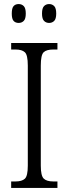

<svg xmlns="http://www.w3.org/2000/svg" viewBox="-20 -926 338 946"><path d="M35 0V-32H57Q88 -32 102.5 -45.5Q117 -59 117 -110V-603Q117 -655 102.5 -668.5Q88 -682 57 -682H35V-714H263V-682H242Q209 -682 195 -668.5Q181 -655 181 -603V-110Q181 -60 195.5 -46Q210 -32 242 -32H263V0ZM222 -813Q207 -813 197 -823Q187 -833 187 -859Q187 -886 197 -896Q207 -906 222 -906Q237 -906 247 -896Q257 -886 257 -859Q257 -833 247 -823Q237 -813 222 -813ZM72 -813Q56 -813 47 -823Q38 -833 38 -859Q38 -886 47 -896Q56 -906 72 -906Q87 -906 97 -896Q107 -886 107 -859Q107 -833 97 -823Q87 -813 72 -813Z"/></svg>

Font: Noto Serif Condensed Light
Style: Regular
Weight: 300
Width: 3
Designer: Monotype Design Team
Foundry: Monotype Imaging Inc.
Version: Version 2.013